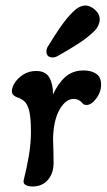

<svg xmlns="http://www.w3.org/2000/svg" viewBox="-20 -664 389 695"><path d="M171 -456Q148 -456 148 -478Q148 -489 156 -500Q176 -533 198 -565Q220 -597 244 -621Q267 -644 290 -644Q306 -644 323.5 -629Q341 -614 341 -593Q341 -584 336 -572.5Q331 -561 321 -551Q295 -526 260.5 -504Q226 -482 190 -462Q180 -456 171 -456ZM98 11Q82 11 72.5 5.5Q63 0 66 -13Q77 -56 84.5 -100.5Q92 -145 92 -186Q92 -239 85.5 -263.5Q79 -288 68 -297.5Q57 -307 41 -312Q34 -315 28.5 -320Q23 -325 23 -334Q23 -348 34 -365Q45 -382 65 -394.5Q85 -407 111 -407Q145 -407 158.5 -383.5Q172 -360 172 -322Q190 -362 216.5 -385.5Q243 -409 283 -409Q310 -409 328 -397Q346 -385 346 -358Q346 -331 328.5 -307.5Q311 -284 293 -284Q290 -284 286 -285Q282 -286 279 -290Q266 -306 247 -306Q218 -306 196 -268Q174 -230 172 -163Q173 -138 173.5 -112Q174 -86 174 -74Q174 -37 153.5 -13Q133 11 98 11Z"/></svg>

Font: Akaya Telivigala
Style: Regular
Weight: 400
Designer: Vaishnavi Murthy Yerkadithaya, Juan Luis Blanco Aristondo
Version: Version 1.002; ttfautohint (v1.8.3)